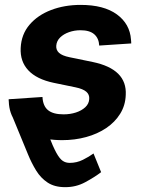

<svg xmlns="http://www.w3.org/2000/svg" viewBox="-20 -564 592 788"><path d="M130.9 -140.1Q159.7 -60.1 178.5 -11.2Q197.3 37.6 210.9 62.5Q224.6 87.4 237.1 95.9Q249.5 104.5 266.1 104.5Q294.9 104.5 320.3 91.8Q345.7 79.1 363.8 65.9L395 142.6Q368.2 163.1 329.8 183.8Q291.5 204.6 246.6 204.1Q204.1 204.1 175.5 185.3Q147 166.5 128.2 135.7Q109.4 105 95.2 70.3L31.2 -85ZM235.4 11.2Q169.9 11.2 121.1 -7.8Q72.3 -26.9 44.9 -62.5Q17.6 -98.1 16.1 -147.5Q15.6 -149.9 15.6 -152.1Q15.6 -154.3 15.6 -156.7L154.3 -166Q156.2 -128.9 177.2 -111.8Q198.2 -94.7 240.7 -94.7Q268.1 -94.7 291.5 -102.3Q314.9 -109.9 330.1 -124Q345.2 -138.2 346.2 -157.7Q347.7 -175.8 334.2 -187.5Q320.8 -199.2 290 -205.6L200.2 -224.1Q130.4 -238.8 96.2 -275.4Q62 -312 64.9 -367.2Q67.4 -422.9 101.1 -462.4Q134.8 -502 189.7 -522.9Q244.6 -543.9 311 -543.9Q406.2 -543.9 459.7 -504.9Q513.2 -465.8 517.6 -401.4Q518.1 -397.5 518.3 -393.6Q518.6 -389.6 518.6 -385.7L387.2 -377Q385.7 -406.7 366.9 -423.3Q348.1 -439.9 310.1 -439.9Q285.6 -439.9 263.4 -432.1Q241.2 -424.3 226.8 -410.2Q212.4 -396 210.9 -376.5Q209.5 -358.9 222.2 -347.2Q234.9 -335.4 265.6 -329.1L360.4 -309.6Q431.2 -294.9 465.1 -261.2Q499 -227.5 496.1 -174.3Q494.6 -131.3 473.1 -96.9Q451.7 -62.5 415.8 -38.3Q379.9 -14.2 333.5 -1.5Q287.1 11.2 235.4 11.2Z"/></svg>

Font: Inter 20pt
Style: Bold Italic
Weight: 700
Italic angle: -9.3988°
Version: Version 4.001;git-66647c0bb